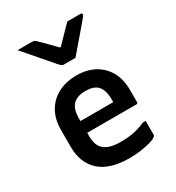

<svg xmlns="http://www.w3.org/2000/svg" viewBox="-199 -958 999 1090"><g transform="rotate(-30 300.0 -413.5)"><path d="M347 -636H270Q263 -636 257.5 -640Q252 -644 239 -658Q232 -667 214 -687.5Q196 -708 173 -735Q150 -762 126.5 -789Q103 -816 84 -838H176Q187 -838 192.5 -836Q198 -834 205 -827Q216 -817 239.5 -793Q263 -769 300 -731H306Q341 -767 365.5 -792.5Q390 -818 410 -838H497Q507 -838 507 -829Q507 -825 504 -820.5Q501 -816 488 -801Q477 -788 457.5 -765Q438 -742 416.5 -717Q395 -692 376 -670Q357 -648 347 -636ZM302 -547Q367 -547 417 -520.5Q467 -494 495.5 -444Q524 -394 524 -324V-244Q524 -234 514 -234H192V-211Q192 -155 219 -128Q237 -110 265.5 -102Q294 -94 331 -94Q384 -94 422 -102.5Q460 -111 495 -127H513V-35Q513 -30 509 -27Q500 -17 472 -8.5Q444 0 407 5.5Q370 11 330 11Q200 11 135.5 -48Q71 -107 71 -211V-322Q71 -393 100.5 -443.5Q130 -494 182 -520.5Q234 -547 302 -547ZM302 -445Q247 -445 219.5 -417.5Q192 -390 192 -326V-311H407V-328Q407 -392 379 -420Q354 -445 302 -445Z"/></g></svg>

Font: Recursive Sn Lnr St SmB
Style: Regular
Weight: 600
Version: Version 1.079;hotconv 1.0.112;makeotfexe 2.5.65598; ttfautoh